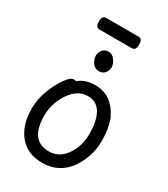

<svg xmlns="http://www.w3.org/2000/svg" viewBox="-210 -936 921 1055"><g transform="rotate(30 250.0 -409.0)"><path d="M235.8 23.9Q141.1 23.9 89.1 -39.1Q37.1 -102.1 37.1 -207Q37.1 -252 50 -295.4Q63 -338.9 82 -375.5Q101.1 -412.1 121.1 -436Q141.1 -460 154.8 -460Q171.9 -460 172.9 -458Q212.9 -492.2 276.9 -492.2Q386.2 -492.2 439 -376Q460 -321.8 460 -245.1Q460 -147.9 404.8 -64Q341.8 23.9 235.8 23.9ZM235.8 -48.8Q317.9 -48.8 361.8 -143.1Q381.8 -188 381.8 -245.1Q381.8 -327.1 354.5 -373.5Q327.1 -419.9 271 -419.9Q206.1 -419.9 161.1 -352.5Q116.2 -285.2 116.2 -208Q116.2 -48.8 235.8 -48.8ZM252.9 -567.9Q228 -567.9 212.4 -589.8Q196.8 -611.8 196.8 -632.8Q196.8 -654.8 210 -671.4Q223.1 -688 248 -688Q272 -688 288.1 -665.5Q304.2 -643.1 304.2 -622.1Q304.2 -600.1 290.5 -584Q276.9 -567.9 252.9 -567.9ZM142.1 -768.1Q117.2 -768.1 117.2 -804.9Q117.2 -841.8 143.1 -841.8H348.1Q373 -841.8 373 -804.9Q373 -768.1 347.2 -768.1Z"/></g></svg>

Font: LXGW WenKai Mono GB Screen
Style: Regular
Weight: 400
Monospace: yes
Designer: LXGW / Fontworks Inc.
Foundry: LXGW / Fontworks Inc.
Version: Version 1.510;January 18,2025